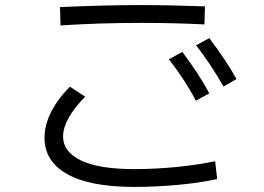

<svg xmlns="http://www.w3.org/2000/svg" viewBox="-20 -735 1040 755"><path d="M216 -707Q386 -715 532 -715Q649 -715 786 -710L784 -639Q664 -645 536 -645Q371 -645 218 -635ZM859 -395Q803 -491 751 -557L803 -585Q871 -495 910 -424ZM750 -339Q710 -417 644 -502L697 -531Q765 -440 803 -368ZM155 -193Q155 -243 181 -294.5Q207 -346 255 -394L315 -355Q228 -266 228 -198Q228 -138 298.5 -104Q369 -70 509 -70Q586 -70 670 -78Q754 -86 826 -101L834 -31Q767 -16 679 -8Q591 0 509 0Q333 0 244 -50.5Q155 -101 155 -193Z"/></svg>

Font: IBM Plex Sans JP
Style: Regular
Weight: 400
Designer: Mike Abbink; Paul van der Laan; Pieter van Rosmalen; Wujin Sim; Yejin Wi; Jinhee Kim; Boomi Park; Yona Kim; Kichan Ma
Foundry: Sandoll Inc.
Version: Version 1.000